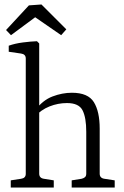

<svg xmlns="http://www.w3.org/2000/svg" viewBox="-20 -837 554 857"><path d="M28 0V-32L74 -39Q95 -42 95 -61V-576Q95 -595 74 -598L19 -606V-633Q47 -643 82 -647.5Q117 -652 145 -653L155 -643V-62Q155 -42 176 -39L220 -32V0ZM300 0V-32L344 -39Q353 -41 359 -46Q365 -51 365 -62V-249Q365 -312 348.5 -344.5Q332 -377 279 -377Q239 -377 201 -362Q163 -347 134 -315L137 -345Q171 -390 214.5 -406.5Q258 -423 301 -423Q373 -423 399 -381Q425 -339 425 -263V-62Q425 -42 446 -39L492 -32V0ZM7 -703 109 -813 165 -817 276 -706 253 -680 137 -760 29 -680Z"/></svg>

Font: Yrsa Light
Style: Regular
Weight: 300
Designer: Anna Giedrys (Yrsa+Rasa design), David Brezina (Yrsa art-direction, Rasa art-direction, design)
Foundry: Rosetta Type Foundry
Version: Version 2.004